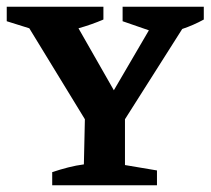

<svg xmlns="http://www.w3.org/2000/svg" viewBox="-25 -550 625 570"><path d="M130 0V-39Q154 -47 177.5 -53Q201 -59 224 -62L227 -196L62 -466L-5 -487V-530H282V-492Q247 -477 208 -466L313 -282L417 -460L339 -487V-530H580V-492Q549 -475 516 -464L346 -196V-60L441 -44V0Z"/></svg>

Font: Piazzolla SC SemiBold
Style: Regular
Weight: 600
Designer: Juan Pablo del Peral
Foundry: Huerta Tipografica
Version: Version 1.330